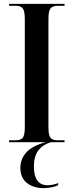

<svg xmlns="http://www.w3.org/2000/svg" viewBox="-20 -734 379 991"><path d="M27 0V-10H61Q87 -10 97.5 -23Q108 -36 108 -77V-636Q108 -677 97.5 -690.5Q87 -704 61 -704H27V-714H313V-704H278Q251 -704 240.5 -690.5Q230 -677 230 -636V-77Q230 -36 240.5 -23Q251 -10 278 -10H313V0ZM205 237Q152 237 118.5 210Q85 183 85 132Q85 88 115 53.5Q145 19 216 0H243Q203 11 179 41Q155 71 155 126Q155 222 226 222Q251 222 280 211V222Q266 229 245.5 233Q225 237 205 237Z"/></svg>

Font: Noto Serif Display Condensed SemiBold
Style: Regular
Weight: 600
Width: 3
Designer: Monotype Design Team
Foundry: Monotype Imaging Inc.
Version: Version 2.009